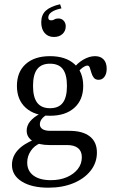

<svg xmlns="http://www.w3.org/2000/svg" viewBox="-20 -691 555 904"><path d="M208.1 192.7Q129 192.7 82.7 163.7Q36.3 134.7 36.3 85.5Q36.3 46.8 63.3 16.5Q90.3 -13.7 143.5 -34.7L170.2 -16.9Q141.9 -5.6 125 19.4Q108.1 44.4 108.1 74.2Q108.1 113.7 137.5 135.5Q166.9 157.3 219.4 157.3Q262.1 157.3 294.8 143.1Q327.4 129 346.4 104.8Q365.3 80.6 365.3 49.2Q365.3 21 347.6 6.5Q329.8 -8.1 295.2 -8.1H212.1Q163.7 -8.1 134.7 -26.2Q105.6 -44.4 105.6 -75.8Q105.6 -99.2 121.4 -119Q137.1 -138.7 168.5 -155.6L200.8 -150.8Q183.9 -141.1 175.8 -129.8Q167.7 -118.5 167.7 -105.6Q167.7 -91.1 180.2 -83.1Q192.7 -75 216.9 -75H306.5Q369.4 -75 402.8 -48.8Q436.3 -22.6 436.3 27.4Q436.3 75 406.9 112.5Q377.4 150 325.8 171.4Q274.2 192.7 208.1 192.7ZM215.3 -146Q142.7 -146 101.2 -183.5Q59.7 -221 59.7 -286.3Q59.7 -352.4 101.2 -389.5Q142.7 -426.6 215.3 -426.6Q288.7 -426.6 330.2 -389.5Q371.8 -352.4 371.8 -286.3Q371.8 -221 330.2 -183.5Q288.7 -146 215.3 -146ZM215.3 -181.5Q256.5 -181.5 275.8 -207.3Q295.2 -233.1 295.2 -286.3Q295.2 -340.3 275.8 -365.7Q256.5 -391.1 215.3 -391.1Q175 -391.1 155.2 -365.7Q135.5 -340.3 135.5 -286.3Q135.5 -233.1 155.2 -207.3Q175 -181.5 215.3 -181.5ZM444.4 -315.3Q429 -315.3 421.4 -325.4Q413.7 -335.5 410.1 -348.8Q406.5 -362.1 402.8 -372.2Q399.2 -382.3 391.1 -382.3Q385.5 -382.3 376.6 -377.4Q367.7 -372.6 358.5 -363.7Q349.2 -354.8 341.1 -343.5L325.8 -367.7Q342.7 -392.7 371.4 -409.7Q400 -426.6 427.4 -426.6Q453.2 -426.6 467.7 -411.3Q482.3 -396 482.3 -367.7Q482.3 -343.5 471.8 -329.4Q461.3 -315.3 444.4 -315.3ZM262.9 -671 269.4 -651.6Q238.7 -645.2 223 -634.3Q207.3 -623.4 207.3 -608.1Q207.3 -595.2 221 -595.2Q229.8 -595.2 236.3 -599.6Q242.7 -604 254.8 -604Q270.2 -604 279.8 -593.5Q289.5 -583.1 289.5 -566.9Q289.5 -545.2 274.2 -531Q258.9 -516.9 233.9 -516.9Q206.5 -516.9 190.3 -535.5Q174.2 -554 174.2 -586.3Q174.2 -621 195.6 -640.7Q216.9 -660.5 262.9 -671Z"/></svg>

Font: Playfair 9pt Light
Style: Regular
Weight: 300
Designer: Claus Eggers Sørensen
Foundry: Claus Eggers Sørensen
Version: Version 2.001;gftools[0.9.30]